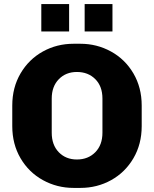

<svg xmlns="http://www.w3.org/2000/svg" viewBox="-20 -909 753 939"><path d="M40 -292V-393Q40 -481 80.5 -550Q121 -619 189.5 -657Q258 -695 340 -695H373Q454 -695 523 -657Q592 -619 632.5 -550Q673 -481 673 -393V-292Q673 -204 632.5 -135Q592 -66 523.5 -28Q455 10 373 10H340Q259 10 190 -28Q121 -66 80.5 -135Q40 -204 40 -292ZM481 -260V-427Q481 -487 446 -522Q411 -557 356 -557Q302 -557 267.5 -521.5Q233 -486 233 -427V-260Q233 -200 267.5 -164.5Q302 -129 356 -129Q411 -129 446 -164.5Q481 -200 481 -260ZM318 -755H182V-889H318ZM530 -755H394V-889H530Z"/></svg>

Font: Chivo ExtraBold
Style: Regular
Weight: 800
Designer: Hector Gatti
Foundry: Omnibus-Type
Version: Version 1.007